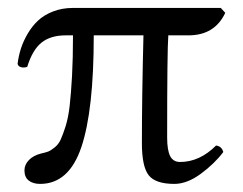

<svg xmlns="http://www.w3.org/2000/svg" viewBox="-20 -449 606 479"><path d="M530.8 -429.2 542 -417Q515.6 -360.8 450.2 -360.8H399.9Q397 -324.7 397 -106Q397 -74.2 404.5 -59.6Q412.1 -44.9 429.2 -44.9Q478 -44.9 519 -85.9Q532.7 -84.5 537.1 -69.8Q515.6 -41 481.2 -15.6Q446.8 9.8 415 9.8Q367.7 9.8 350.8 -12Q334 -33.7 334 -91.8Q334 -207 337.9 -360.8H213.9Q213.9 -173.3 182.9 -81.8Q151.9 9.8 80.1 9.8Q62.5 9.8 51.8 1.5Q41 -6.8 41 -23.9Q41 -38.1 52 -49.6Q63 -61 82 -65.9Q93.3 -68.4 99.9 -70.8Q106.4 -73.2 116.2 -81.1Q126 -88.9 131.3 -100.6Q136.7 -112.3 143.6 -133.8Q150.4 -155.3 153.8 -185.1Q157.2 -214.8 159.7 -259.3Q162.1 -303.7 162.1 -360.8H144Q106.4 -360.8 83.7 -342.8Q61 -324.7 47.9 -282.2Q39.6 -279.3 32.2 -281.5Q24.9 -283.7 23.9 -290Q26.4 -309.6 32.2 -327.9Q38.1 -346.2 49.1 -365Q60.1 -383.8 75 -397.7Q89.8 -411.6 112.3 -420.4Q134.8 -429.2 162.1 -429.2Z"/></svg>

Font: Linux Libertine G
Style: Regular
Weight: 400
Designer: Philipp H. Poll
Foundry: Philipp H. Poll
Version: Version 4.7.5